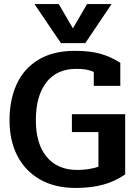

<svg xmlns="http://www.w3.org/2000/svg" viewBox="-20 -913 665 948"><path d="M150 -893H270L340 -773L410 -893H531L401 -700H281ZM27 -319Q27 -419 62 -496.5Q97 -574 169.5 -618Q242 -662 350 -662Q423 -662 474 -648Q525 -634 574 -603V-489H443V-558Q424 -566 405 -569.5Q386 -573 357 -573Q260 -573 208.5 -506Q157 -439 157 -319Q157 -203 210.5 -138.5Q264 -74 361 -74Q421 -74 466 -90V-261H335V-349H598V-52Q548 -17 488.5 -1Q429 15 355 15Q250 15 176.5 -27.5Q103 -70 65 -145Q27 -220 27 -319Z"/></svg>

Font: Pridi Medium
Style: Regular
Weight: 500
Designer: Katatrad Team
Foundry: CadsonDemak
Version: Version 1.001